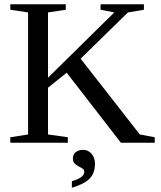

<svg xmlns="http://www.w3.org/2000/svg" viewBox="-20 -675 762 908"><path d="M660.6 -654.8V-628.9L585 -616.2L361.3 -397.5L641.1 -39.1L711.9 -25.9V0H551.8L295.4 -331.1L207 -260.3V-39.1L300.8 -25.9V0H28.8V-25.9L112.8 -39.1V-616.2L28.8 -628.9V-654.8H291V-628.9L207 -616.2V-307.6L520.5 -616.2L455.6 -628.9V-654.8ZM429.2 99.6Q429.2 142.6 404.8 168.7Q380.4 194.8 319.8 212.9V182.1Q378.4 164.6 378.4 138.7Q378.4 127.4 370.1 122.1Q361.8 116.7 351.6 111.6Q341.3 106.4 333 98.4Q324.7 90.3 324.7 73.7Q324.7 55.2 338.1 44.4Q351.6 33.7 372.6 33.7Q397.5 33.7 413.3 52.5Q429.2 71.3 429.2 99.6Z"/></svg>

Font: Liberation Serif
Style: Regular
Weight: 400
Designer: Steve Matteson
Foundry: Ascender Corporation
Version: Version 2.1.5